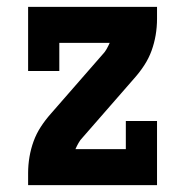

<svg xmlns="http://www.w3.org/2000/svg" viewBox="-20 -540 540 560"><path d="M62 0V-35Q62 -59 66 -82.5Q70 -106 78 -128Q86 -150 99 -170Q112 -190 128 -208L279 -381Q286 -388 291 -397Q296 -406 300 -415H153V-333H62V-520H438V-485Q438 -461 434 -437.5Q430 -414 422 -392Q414 -370 401 -350Q388 -330 372 -312L221 -139Q214 -132 209 -123Q204 -114 200 -105H347V-187H438V0Z"/></svg>

Font: Iosevka Curly Slab Extrabold
Style: Regular
Weight: 800
Monospace: yes
Designer: Belleve Invis
Foundry: Belleve Invis
Version: Version 22.1.2; ttfautohint (v1.8.4)